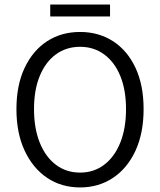

<svg xmlns="http://www.w3.org/2000/svg" viewBox="-20 -809 701 841"><path d="M331 12Q249 12 186.5 -30Q124 -72 88 -149Q52 -226 52 -331Q52 -436 88 -512Q124 -588 186.5 -628.5Q249 -669 331 -669Q412 -669 475 -628.5Q538 -588 573.5 -512Q609 -436 609 -331Q609 -226 573.5 -149Q538 -72 475 -30Q412 12 331 12ZM331 -53Q391 -53 436.5 -87.5Q482 -122 507 -184.5Q532 -247 532 -331Q532 -415 507 -476Q482 -537 436.5 -570.5Q391 -604 331 -604Q270 -604 224.5 -570.5Q179 -537 154 -476Q129 -415 129 -331Q129 -247 154 -184.5Q179 -122 224.5 -87.5Q270 -53 331 -53ZM200 -737V-789H462V-737Z"/></svg>

Font: Assistant ExtraLight
Style: Regular
Weight: 400
Version: Version 3.000